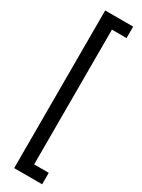

<svg xmlns="http://www.w3.org/2000/svg" viewBox="-236 -759 700 945"><g transform="rotate(30 114.0 -287.0)"><path d="M208 -670V-735H49V161H208V96H125V-670Z"/></g></svg>

Font: Archivo Narrow
Style: Regular
Weight: 400
Designer: Hector Gatti
Foundry: Omnibus-Type
Version: Version 1.003;PS 001.003;hotconv 1.0.70;makeotf.lib2.5.58329